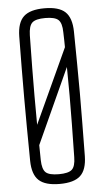

<svg xmlns="http://www.w3.org/2000/svg" viewBox="-56 -842 480 883"><g transform="rotate(-5 183.5 -400.5)"><path d="M183.5 5.5Q117 5.5 87.5 -21.8Q58 -49 57 -112Q56 -196 55.5 -266.5Q55 -337 55 -403Q55 -469 55.5 -538Q56 -607 57 -687Q58 -750.5 87.5 -778Q117 -805.5 183.5 -805.5Q250 -805.5 279.2 -778Q308.5 -750.5 309.5 -687Q310.5 -607 311.2 -538Q312 -469 312 -403Q312 -337 311.2 -266.5Q310.5 -196 309.5 -112Q308.5 -49 279.2 -21.8Q250 5.5 183.5 5.5ZM183.5 -39.5Q227.5 -39.5 243.8 -54.2Q260 -69 260.5 -111.5Q262 -197.5 263 -265.2Q264 -333 264 -395.2Q264 -457.5 263 -527.5L105 -180.5Q105 -164 105.5 -146.8Q106 -129.5 106 -111.5Q107 -69 123 -54.2Q139 -39.5 183.5 -39.5ZM103.5 -274.5 262 -619Q262 -635.5 261.5 -652.8Q261 -670 260.5 -688Q260 -730.5 243.8 -745.5Q227.5 -760.5 183.5 -760.5Q139 -760.5 123 -745.5Q107 -730.5 106 -688Q104.5 -604 103.8 -537.2Q103 -470.5 103 -408Q103 -345.5 103.5 -274.5Z"/></g></svg>

Font: Big Shoulders Text Thin ExtraLight
Style: Regular
Weight: 250
Version: Version 2.002